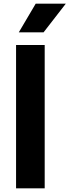

<svg xmlns="http://www.w3.org/2000/svg" viewBox="-20 -1026 378 1046"><path d="M67.5 0V-781H223.5V0ZM82.5 -850 174.5 -1006H338.5L217.5 -850Z"/></svg>

Font: Spline Sans
Style: Regular
Weight: 400
Designer: Eben Sorkin, Mirko Velimirovic
Foundry: Sorkin Type
Version: Version 1.001